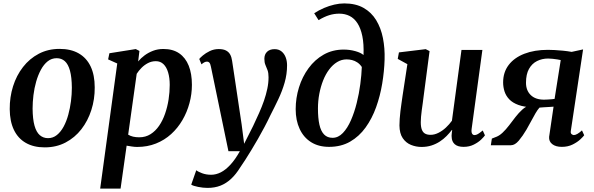

<svg xmlns="http://www.w3.org/2000/svg" viewBox="-20 -851 3483 1125"><path d="M329 -564.5Q395.5 -564.5 441.2 -538.2Q487 -512 511 -461.8Q535 -411.5 535 -339Q535.5 -269.5 515.2 -206.2Q495 -143 456.8 -93.8Q418.5 -44.5 364.2 -16Q310 12.5 242 12.5Q177 12.5 131.2 -13.8Q85.5 -40 61.5 -90Q37.5 -140 37 -211.5Q36.5 -282 56.5 -345.5Q76.5 -409 114.8 -458.2Q153 -507.5 207.2 -536Q261.5 -564.5 329 -564.5ZM312 -510Q282.5 -510 259.5 -491.8Q236.5 -473.5 219.8 -442.5Q203 -411.5 192 -373Q181 -334.5 176 -293.5Q171 -252.5 171 -215Q171.5 -153 182.2 -114.8Q193 -76.5 213.2 -59Q233.5 -41.5 261.5 -41.5Q290.5 -41.5 313.2 -59.8Q336 -78 352.8 -109Q369.5 -140 380 -178.5Q390.5 -217 395.8 -258Q401 -299 401 -337Q400.5 -399 390 -437Q379.5 -475 360 -492.5Q340.5 -510 312 -510Z M567 254 667 -479 613.5 -503 621 -539 775.5 -563.5 797 -552.5 789.5 -491Q805 -510 827.2 -526.5Q849.5 -543 877 -553.5Q904.5 -564 937.5 -564Q993 -564 1030 -538.5Q1067 -513 1085.8 -466Q1104.5 -419 1104.5 -354Q1104.5 -299.5 1090.2 -246.8Q1076 -194 1049 -147.5Q1022 -101 983 -65.5Q944 -30 893.8 -10Q843.5 10 784 10Q769 10 753 7.5Q737 5 722 2.5L686.5 254ZM731 -62Q744 -54 760.2 -50.2Q776.5 -46.5 796 -46.5Q833 -46.5 862 -64.8Q891 -83 912.2 -114Q933.5 -145 947.2 -184.8Q961 -224.5 967.8 -268Q974.5 -311.5 974.5 -353.5Q974.5 -395 965.2 -426.2Q956 -457.5 938 -475Q920 -492.5 893 -492.5Q868.5 -492.5 847.2 -481.5Q826 -470.5 809.2 -453.5Q792.5 -436.5 781 -418.5Z M1216 -459.5Q1212.5 -477.5 1207 -483.8Q1201.5 -490 1193.5 -490Q1185.5 -490 1178 -486.2Q1170.5 -482.5 1160.5 -474L1147.5 -505.5Q1152.5 -512.5 1168.8 -526.2Q1185 -540 1209.2 -551.8Q1233.5 -563.5 1261.5 -563.5Q1288 -563.5 1304 -555.2Q1320 -547 1328.5 -531.8Q1337 -516.5 1340 -494.5Q1347 -448.5 1354 -401.8Q1361 -355 1368 -308Q1375 -261 1382 -214.2Q1389 -167.5 1396 -121L1410.5 -8.5L1463 -112.5Q1481.5 -151.5 1498 -188.5Q1514.5 -225.5 1526.8 -261Q1539 -296.5 1546.2 -330.8Q1553.5 -365 1553.5 -398.5Q1553.5 -424 1547.5 -440Q1541.5 -456 1535.2 -470.5Q1529 -485 1529 -506.5Q1529 -532.5 1545 -547.8Q1561 -563 1589 -563Q1613 -563 1629.2 -550Q1645.5 -537 1653.8 -515.5Q1662 -494 1662 -468.5Q1662 -416.5 1647.8 -367Q1633.5 -317.5 1611 -270Q1588.5 -222.5 1564.5 -176Q1548.5 -142 1529.8 -106.8Q1511 -71.5 1491.5 -37.2Q1472 -3 1453 28Q1434 59 1417.5 85Q1401 111 1387.5 130Q1362.5 170.5 1334 197Q1305.5 223.5 1271.8 236.8Q1238 250 1196 250Q1170 250 1141.2 244.2Q1112.5 238.5 1100.5 231L1130 146.5Q1140 155 1164 164Q1188 173 1217 173Q1245.5 173 1273.8 158.8Q1302 144.5 1330 114.2Q1358 84 1385.5 35H1318.5Z M1908 9.5Q1846.5 9.5 1802.8 -18Q1759 -45.5 1735.8 -95.5Q1712.5 -145.5 1712.5 -211.5Q1712.5 -276.5 1731.8 -338.8Q1751 -401 1787.8 -451.2Q1824.5 -501.5 1876.5 -531Q1928.5 -560.5 1994 -560.5Q2030 -560.5 2062.5 -551.2Q2095 -542 2110 -528.5Q2112.5 -593.5 2103 -639.5Q2093.5 -685.5 2074.5 -714.8Q2055.5 -744 2028.5 -757.5Q2001.5 -771 1968 -771Q1938 -771 1909.5 -762.2Q1881 -753.5 1846.5 -733L1821 -773.5Q1848.5 -791.5 1878.5 -804.2Q1908.5 -817 1938.8 -824Q1969 -831 1997 -831Q2064 -831 2110.2 -804.8Q2156.5 -778.5 2184.2 -732.8Q2212 -687 2223.8 -627.8Q2235.5 -568.5 2233.5 -502.5Q2231.5 -433.5 2219.5 -361.2Q2207.5 -289 2183.8 -222.8Q2160 -156.5 2122.2 -104Q2084.5 -51.5 2031.5 -21Q1978.5 9.5 1908 9.5ZM1928.5 -43.5Q1962 -43.5 1989 -71.8Q2016 -100 2036.2 -146.2Q2056.5 -192.5 2070.2 -247.8Q2084 -303 2091.2 -358.5Q2098.5 -414 2100 -458.5Q2088.5 -475.5 2073.8 -485.2Q2059 -495 2043 -499Q2027 -503 2011 -503Q1981 -503 1955.2 -487.2Q1929.5 -471.5 1908.8 -444Q1888 -416.5 1873.5 -380Q1859 -343.5 1851 -301.5Q1843 -259.5 1843 -215.5Q1843 -159 1851.5 -120.8Q1860 -82.5 1879 -63Q1898 -43.5 1928.5 -43.5Z M2450 10Q2417.5 10 2388 -2Q2358.5 -14 2339.8 -41.5Q2321 -69 2320.5 -116Q2320.5 -133.5 2322 -154.5Q2323.5 -175.5 2326.2 -199Q2329 -222.5 2332.5 -246.2Q2336 -270 2339 -291.5L2367 -475L2310.5 -506L2317.5 -544L2474.5 -563L2497 -551.5L2462.5 -289Q2460 -267.5 2457 -246.2Q2454 -225 2451.2 -204.8Q2448.5 -184.5 2447 -167Q2445.5 -149.5 2445.5 -135.5Q2445.5 -107 2452 -90.8Q2458.5 -74.5 2471.2 -67.8Q2484 -61 2502.5 -61Q2526 -61 2549.2 -72.8Q2572.5 -84.5 2592.8 -103.5Q2613 -122.5 2628 -143.5L2684 -558.5H2806.5L2743.5 -96Q2741 -77 2746 -68.2Q2751 -59.5 2760.5 -59.5Q2769.5 -59.5 2780 -65.5Q2790.5 -71.5 2808.5 -86.5L2821.5 -58Q2816 -49.5 2799.2 -33.2Q2782.5 -17 2756.2 -3.8Q2730 9.5 2696.5 9.5Q2661.5 9.5 2644.2 -6.2Q2627 -22 2626.5 -48.5Q2626 -51 2626 -55.8Q2626 -60.5 2626.8 -66.2Q2627.5 -72 2628 -78Q2628.5 -84 2629.5 -89L2628 -90Q2614 -71.5 2596.5 -53.8Q2579 -36 2556.8 -21.5Q2534.5 -7 2508 1.5Q2481.5 10 2450 10Z M3390 -87 3403 -58.5Q3398 -51 3380.5 -34.5Q3363 -18 3335.2 -4.2Q3307.5 9.5 3272 9.5Q3236 9.5 3215.8 -6.5Q3195.5 -22.5 3197.5 -49L3223.5 -226Q3213 -225 3197.8 -224.2Q3182.5 -223.5 3167.2 -222.5Q3152 -221.5 3141 -220.5Q3129.5 -207.5 3117.8 -187.5Q3106 -167.5 3093.2 -143Q3080.5 -118.5 3065 -92Q3043 -54.5 3020 -27.2Q2997 0 2974 0H2856L2862 -39L2881 -46.5Q2904 -54 2924.2 -73Q2944.5 -92 2963 -116.5Q2981.5 -141 3000.5 -165.5Q3019.5 -190 3040.5 -209Q3061.5 -228 3086 -235L3103.5 -222Q3052 -223.5 3017.8 -236Q2983.5 -248.5 2964 -269Q2944.5 -289.5 2936.2 -315.2Q2928 -341 2928 -368Q2928 -427.5 2960.5 -470.2Q2993 -513 3052.2 -536Q3111.5 -559 3191 -559Q3206.5 -559 3229.5 -557.8Q3252.5 -556.5 3278.8 -554Q3305 -551.5 3329.5 -547L3396.5 -561.5L3324.5 -83Q3322.5 -70 3329.5 -64.8Q3336.5 -59.5 3342 -59.5Q3351 -59.5 3363.2 -66.5Q3375.5 -73.5 3390 -87ZM3229.5 -271.5 3265.5 -499Q3259 -500.5 3245.8 -502.8Q3232.5 -505 3217.5 -506.5Q3202.5 -508 3191.5 -508Q3156 -508 3126.5 -493.2Q3097 -478.5 3079.5 -447.2Q3062 -416 3062 -366Q3062 -321 3089.8 -294Q3117.5 -267 3167.5 -267Q3176.5 -267 3189 -267.8Q3201.5 -268.5 3213 -269.5Q3224.5 -270.5 3229.5 -271.5Z"/></svg>

Font: Merriweather 28pt SemiBold
Style: Italic
Weight: 600
Italic angle: -7.8°
Version: Version 2.101